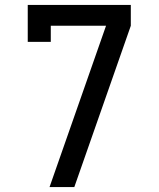

<svg xmlns="http://www.w3.org/2000/svg" viewBox="-20 -755 640 775"><path d="M180 0 408 -651H185V-586H92V-735H508V-651L432 -434L280 0Z"/></svg>

Font: Iosevka Slab Medium Extended
Style: Regular
Weight: 500
Width: 7
Monospace: yes
Designer: Belleve Invis
Foundry: Belleve Invis
Version: Version 11.1.1; ttfautohint (v1.8.3)